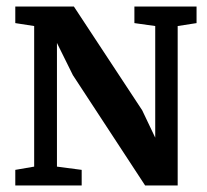

<svg xmlns="http://www.w3.org/2000/svg" viewBox="-20 -570 636 590"><path d="M27 0V-48L85 -58V-490L27 -499V-550H207L417 -231L457 -147V-490L393 -499V-550H584V-499L526 -490V0H426L204 -339L155 -438V-58L231 -48V0Z"/></svg>

Font: Aikya
Style: Bold
Weight: 700
Designer: Neelakash Kshetrimayum (Latin subset based on Merriweather by Eben Sorkin)
Foundry: Brand New Type
Version: Version 1.00 b005